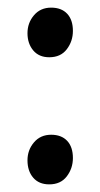

<svg xmlns="http://www.w3.org/2000/svg" viewBox="-20 -472 261 503"><path d="M109 11Q82 11 67 -6.5Q52 -24 52 -52Q52 -79 69 -99Q86 -119 114 -119Q141 -119 156 -103Q171 -87 171 -58Q171 -31 155 -10Q139 11 109 11ZM109 -322Q82 -322 67 -340Q52 -358 52 -385Q52 -412 69 -432Q86 -452 114 -452Q141 -452 156 -436Q171 -420 171 -391Q171 -364 155 -343Q139 -322 109 -322Z"/></svg>

Font: Faustina
Style: Regular
Weight: 400
Designer: Alfonso Garcia
Foundry: http://www.omnibus-type.com
Version: Version 1.200